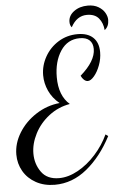

<svg xmlns="http://www.w3.org/2000/svg" viewBox="-77 -913 687 1045"><g transform="rotate(-5 266.0 -391.0)"><path d="M-15 -95Q-15 -156 20 -213Q55 -270 114.5 -308.5Q174 -347 244 -354Q206 -385 187 -426.5Q168 -468 168 -512Q168 -565 195 -613Q222 -661 269 -690Q316 -719 374 -719Q429 -719 458.5 -691Q488 -663 488 -611Q488 -575 475 -540Q462 -505 443 -482.5Q424 -460 408 -460Q397 -460 387 -469Q377 -478 371 -492Q455 -565 455 -631Q455 -662 437 -679Q419 -696 384 -696Q317 -696 279 -638.5Q241 -581 241 -495Q241 -394 299 -344Q235 -333 184.5 -294Q134 -255 106 -200.5Q78 -146 78 -92Q78 -35 109.5 9Q141 53 206 53Q257 53 310 23.5Q363 -6 407 -55Q451 -104 478 -162L492 -152Q436 -44 356 21.5Q276 87 180 87Q122 87 77.5 62.5Q33 38 9 -3.5Q-15 -45 -15 -95ZM434 -819Q378 -819 346 -759Q336 -770 336 -789Q336 -823 367 -846Q398 -869 443 -869Q477 -869 500.5 -855Q524 -841 535.5 -821Q547 -801 547 -782Q547 -746 523 -728Q520 -767 498.5 -793Q477 -819 434 -819Z"/></g></svg>

Font: Dancing Script
Style: Regular
Weight: 400
Designer: Pablo Impallari
Foundry: Pablo Impallari
Version: Version 2.000